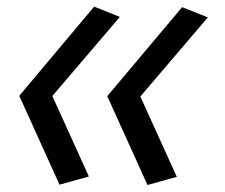

<svg xmlns="http://www.w3.org/2000/svg" viewBox="-20 -538 660 563"><path d="M240.5 -20.5 133.5 -256.5 331.5 -488.5 256 -518.5 36.5 -257 154.5 3.5ZM294.5 -256 412.5 4.5 498.5 -19.5 391.5 -255 589.5 -487 514 -517Z"/></svg>

Font: Monaspace Krypton
Style: Italic
Weight: 400
Italic angle: -11°
Designer: Riley Cran & the Lettermatic Team
Foundry: Lettermatic
Version: Version 1.101 (Monaspace Krypton)